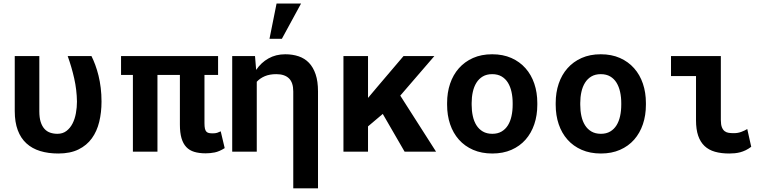

<svg xmlns="http://www.w3.org/2000/svg" viewBox="-20 -838 4241 1061"><path d="M197.3 -528.3V-223.1Q197.3 -188 204.8 -164.3Q212.4 -140.6 225.6 -126Q238.8 -111.3 257.1 -105Q275.4 -98.6 297.4 -98.6Q326.7 -98.6 347.2 -114.3Q367.7 -129.9 380.6 -155Q393.6 -180.2 399.4 -212.2Q405.3 -244.1 405.3 -276.4Q404.3 -341.8 390.1 -404.5Q376 -467.3 354 -528.3H485.4Q496.6 -505.9 506.6 -478.8Q516.6 -451.7 524.4 -420.2Q532.2 -388.7 536.6 -352.5Q541 -316.4 541 -276.4Q541 -216.8 528.3 -164.6Q515.6 -112.3 487.5 -73.5Q459.5 -34.7 413.8 -12.2Q368.2 10.3 302.2 10.3Q246.6 10.3 201.9 -3.4Q157.2 -17.1 126 -45.7Q94.7 -74.2 78.1 -118.7Q61.5 -163.1 61.5 -224.1V-528.3Z M1185.1 -423.8H1109.9V-157.2Q1109.9 -138.2 1112.5 -127Q1115.2 -115.7 1120.8 -110.1Q1126.5 -104.5 1135 -102.8Q1143.6 -101.1 1155.3 -101.1Q1170.4 -101.1 1180.2 -104.2Q1189.9 -107.4 1199.7 -112.3L1221.7 -19.5Q1191.4 -0.5 1166.3 4.4Q1141.1 9.3 1116.7 9.3Q1080.6 9.3 1053.7 1.2Q1026.9 -6.8 1009.3 -25.6Q991.7 -44.4 982.9 -74.7Q974.1 -105 974.1 -149.4V-423.8H850.1V0H714.4V-423.8H648.9V-528.3H1185.1Z M1389.2 -528.3 1395.5 -451.7Q1422.9 -492.2 1463.6 -515.1Q1504.4 -538.1 1556.2 -538.1Q1596.7 -538.1 1630.1 -526.9Q1663.6 -515.6 1687.3 -491Q1710.9 -466.3 1724.1 -427.5Q1737.3 -388.7 1737.3 -333V202.6H1600.6V-333Q1600.6 -381.8 1576.7 -405Q1552.7 -428.2 1506.8 -428.2Q1470.2 -428.2 1443.6 -417Q1417 -405.8 1398.9 -386.2V0H1263.2V-528.3ZM1508.3 -818.4H1643.6L1537.6 -623.5H1469.2Z M2095.2 -208.5 2013.7 -139.6V0H1877.9V-528.3H2013.7V-296.9L2065.9 -358.9L2210 -528.3H2380.4L2191.9 -309.6L2389.6 0H2215.8Z M2450.7 -269Q2450.7 -326.7 2467.3 -375.7Q2483.9 -424.8 2515.9 -460.9Q2547.9 -497.1 2594 -517.6Q2640.1 -538.1 2699.7 -538.1Q2759.3 -538.1 2805.7 -517.6Q2852.1 -497.1 2884 -460.9Q2916 -424.8 2932.6 -375.7Q2949.2 -326.7 2949.2 -269V-258.8Q2949.2 -200.7 2932.6 -151.6Q2916 -102.5 2884.3 -66.4Q2852.5 -30.3 2806.2 -10Q2759.8 10.3 2700.7 10.3Q2641.1 10.3 2594.5 -10Q2547.9 -30.3 2515.9 -66.4Q2483.9 -102.5 2467.3 -151.6Q2450.7 -200.7 2450.7 -258.8ZM2586.4 -258.8Q2586.4 -225.6 2592.8 -196.5Q2599.1 -167.5 2612.8 -145.8Q2626.5 -124 2648.2 -111.3Q2669.9 -98.6 2700.7 -98.6Q2730.5 -98.6 2752 -111.3Q2773.4 -124 2786.9 -145.8Q2800.3 -167.5 2806.6 -196.5Q2813 -225.6 2813 -258.8V-269Q2813 -301.3 2806.6 -330.1Q2800.3 -358.9 2786.9 -380.9Q2773.4 -402.8 2752 -415.5Q2730.5 -428.2 2699.7 -428.2Q2669.4 -428.2 2647.9 -415.5Q2626.5 -402.8 2612.8 -380.9Q2599.1 -358.9 2592.8 -330.1Q2586.4 -301.3 2586.4 -269Z M3050.8 -269Q3050.8 -326.7 3067.4 -375.7Q3084 -424.8 3116 -460.9Q3147.9 -497.1 3194.1 -517.6Q3240.2 -538.1 3299.8 -538.1Q3359.4 -538.1 3405.8 -517.6Q3452.1 -497.1 3484.1 -460.9Q3516.1 -424.8 3532.7 -375.7Q3549.3 -326.7 3549.3 -269V-258.8Q3549.3 -200.7 3532.7 -151.6Q3516.1 -102.5 3484.4 -66.4Q3452.6 -30.3 3406.2 -10Q3359.9 10.3 3300.8 10.3Q3241.2 10.3 3194.6 -10Q3147.9 -30.3 3116 -66.4Q3084 -102.5 3067.4 -151.6Q3050.8 -200.7 3050.8 -258.8ZM3186.5 -258.8Q3186.5 -225.6 3192.9 -196.5Q3199.2 -167.5 3212.9 -145.8Q3226.6 -124 3248.3 -111.3Q3270 -98.6 3300.8 -98.6Q3330.6 -98.6 3352.1 -111.3Q3373.5 -124 3387 -145.8Q3400.4 -167.5 3406.7 -196.5Q3413.1 -225.6 3413.1 -258.8V-269Q3413.1 -301.3 3406.7 -330.1Q3400.4 -358.9 3387 -380.9Q3373.5 -402.8 3352.1 -415.5Q3330.6 -428.2 3299.8 -428.2Q3269.5 -428.2 3248 -415.5Q3226.6 -402.8 3212.9 -380.9Q3199.2 -358.9 3192.9 -330.1Q3186.5 -301.3 3186.5 -269Z M3688 -528.3H3963.4V-175.8Q3963.4 -149.4 3969.2 -134.8Q3975.1 -120.1 3984.9 -112.8Q3994.6 -105.5 4007.8 -103.8Q4021 -102.1 4035.6 -102.1Q4057.6 -102.1 4076.9 -109.4Q4096.2 -116.7 4109.4 -125L4131.3 -26.9Q4115.7 -15.1 4100.6 -7.8Q4085.4 -0.5 4070.6 3.4Q4055.7 7.3 4040.5 8.8Q4025.4 10.3 4009.8 10.3Q3964.8 10.3 3930.7 0.5Q3896.5 -9.3 3873.3 -31.2Q3850.1 -53.2 3838.1 -88.1Q3826.2 -123 3826.2 -173.3V-417.5H3688Z"/></svg>

Font: Roboto Mono
Style: Bold
Weight: 700
Designer: Google
Version: Version 2.000985; 2015; ttfautohint (v1.3)